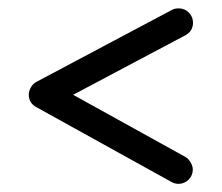

<svg xmlns="http://www.w3.org/2000/svg" viewBox="-20 -521 530 459"><path d="M390.6 -497.1Q397.5 -501 407.2 -501Q421.4 -501 431.4 -491Q441.4 -481 441.4 -466.8Q441.4 -446.3 422.9 -436.5L154.8 -294.4L422.9 -146Q430.2 -142.1 435.5 -133.1Q440.9 -124 440.9 -115.7Q440.9 -101.6 430.9 -91.6Q420.9 -81.5 406.7 -81.5Q397.9 -81.5 390.1 -85.9L66.4 -265.1Q48.8 -274.9 48.8 -294.9Q48.8 -303.2 54 -312.3Q59.1 -321.3 66.9 -325.2Z"/></svg>

Font: Manjari
Style: Regular
Weight: 400
Designer: Santhosh Thottingal <santhosh.thottingal@gmail.com>
Foundry: SMC
Version: Version 2.000